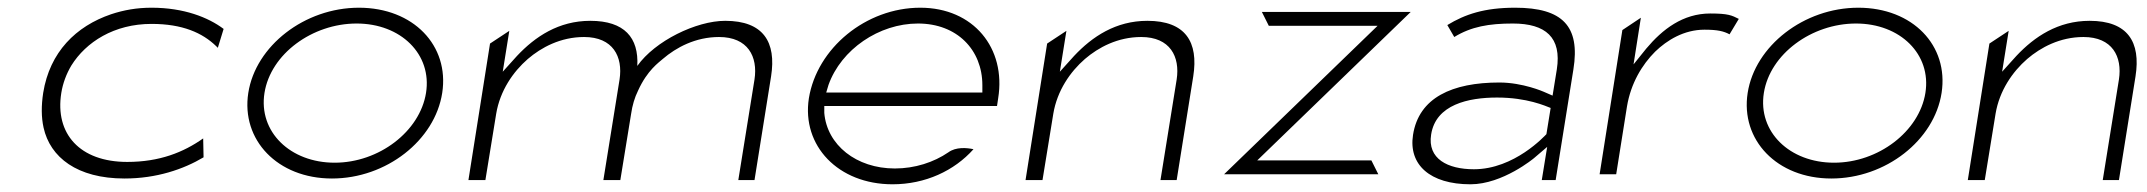

<svg xmlns="http://www.w3.org/2000/svg" viewBox="-20 -482 5568 498"><path d="M92 -241C87 -208 87 -178 93 -151C110 -74 180 -19 303 -19C386 -19 456 -43 508 -74L507 -123C456 -87 394 -62 310 -62C187 -62 122 -135 139 -241C143 -266 152 -290 165 -312C203 -373 276 -420 373 -420C453 -420 505 -397 541 -362L545 -358L560 -407C520 -437 457 -462 373 -462C335 -462 301 -456 268 -445C177 -414 109 -347 92 -241Z M624 -241C605 -119 700 -19 841 -19C982 -19 1108 -118 1127 -241C1146 -364 1052 -462 911 -462C770 -462 643 -363 624 -241ZM666 -241C682 -342 790 -421 905 -421C1020 -421 1101 -341 1085 -241C1069 -141 963 -60 848 -60C733 -60 650 -140 666 -241Z M1195 -15H1239L1267 -187C1277 -247 1311 -296 1349 -329C1384 -359 1434 -386 1495 -386C1570 -386 1596 -335 1587 -276L1545 -15H1589L1617 -187C1620 -208 1626 -229 1635 -247C1659 -300 1689 -320 1699 -329C1734 -359 1784 -386 1845 -386C1920 -386 1946 -335 1937 -276L1895 -15H1937L1980 -284C1994 -373 1960 -428 1861 -428C1786 -428 1679 -376 1633 -311C1637 -384 1600 -428 1511 -428C1429 -428 1368 -387 1321 -337L1284 -296L1301 -402L1251 -369Z M2078 -227C2059 -104 2154 -4 2295 -4C2380 -4 2455 -39 2505 -95C2487 -99 2459 -101 2440 -87C2402 -61 2353 -45 2301 -45C2201 -45 2125 -106 2118 -189V-207H2566L2569 -227C2590 -357 2505 -462 2367 -462C2226 -462 2099 -357 2078 -227ZM2123 -242 2129 -262C2162 -354 2260 -421 2361 -421C2462 -421 2528 -353 2528 -261V-242Z M2640 -15H2684L2712 -187C2722 -247 2756 -296 2794 -329C2829 -359 2879 -386 2940 -386C3015 -386 3041 -335 3032 -276L2990 -15H3032L3075 -284C3089 -373 3055 -428 2956 -428C2874 -428 2813 -387 2766 -337L2729 -296L2746 -402L2696 -369Z M3155 -30H3555L3537 -66H3241L3639 -451H3253L3271 -415H3553Z M3645 -132C3633 -55 3689 -4 3794 -4C3878 -4 3959 -72 3959 -72L3993 -101L3979 -15H4015L4061 -302C4079 -414 4033 -462 3910 -462C3830 -462 3780 -445 3734 -417L3752 -386C3796 -413 3842 -421 3904 -421C3989 -421 4031 -385 4018 -302L4007 -234L3984 -244C3984 -244 3930 -268 3869 -268C3747 -268 3660 -229 3645 -132ZM3692 -133C3704 -211 3789 -229 3863 -229C3941 -229 3989 -207 4002 -202L3991 -134C3987 -130 3908 -43 3803 -43C3735 -43 3682 -70 3692 -133Z M4129 -30H4172L4200 -206C4210 -266 4239 -314 4273 -348C4304 -378 4348 -405 4401 -405C4435 -405 4451 -401 4466 -393L4490 -433C4472 -442 4463 -447 4416 -447C4345 -447 4292 -406 4250 -356L4217 -315L4236 -436L4188 -404Z M4513 -241C4494 -119 4589 -19 4730 -19C4871 -19 4997 -118 5016 -241C5035 -364 4941 -462 4800 -462C4659 -462 4532 -363 4513 -241ZM4555 -241C4571 -342 4679 -421 4794 -421C4909 -421 4990 -341 4974 -241C4958 -141 4852 -60 4737 -60C4622 -60 4539 -140 4555 -241Z M5084 -15H5128L5156 -187C5166 -247 5200 -296 5238 -329C5273 -359 5323 -386 5384 -386C5459 -386 5485 -335 5476 -276L5434 -15H5476L5519 -284C5533 -373 5499 -428 5400 -428C5318 -428 5257 -387 5210 -337L5173 -296L5190 -402L5140 -369Z"/></svg>

Font: Charger Sport
Style: HLExtObl
Weight: 100
Designer: Jasper
Foundry: Cannot Into Space Fonts
Version: Version 1.1